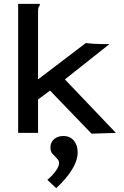

<svg xmlns="http://www.w3.org/2000/svg" viewBox="-20 -688 640 994"><path d="M239 -219 177 -173V0H74V-668H186V-660Q180 -654 178.5 -646.5Q177 -639 177 -623V-277L424 -465Q440 -463 463.5 -461.5Q487 -460 503 -460H547L316 -277L580 0L454 4ZM271 286 225 243Q253 220 269.5 196Q286 172 286 156Q286 143 274.5 132Q263 121 252 108.5Q241 96 241 76Q241 49 260 32.5Q279 16 308 16Q341 16 361.5 39Q382 62 382 100Q382 142 353.5 189Q325 236 271 286Z"/></svg>

Font: Inconsolata Expanded SemiBold
Style: Regular
Weight: 600
Width: 7
Monospace: yes
Designer: Raph Levien, Cyreal, Brenton Simpson
Foundry: Raph Levien, Cyreal, Google
Version: Version 3.001; ttfautohint (v1.8.2.53-6de2)